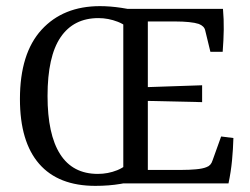

<svg xmlns="http://www.w3.org/2000/svg" viewBox="-20 -598 814 626"><path d="M291 8Q170 8 107.5 -64Q45 -136 45 -275Q45 -424 115.5 -501Q186 -578 306 -578Q339 -578 375.5 -572.5Q412 -567 445 -557L419 -486Q395 -515 364 -527Q333 -539 301 -539Q220 -539 177.5 -476.5Q135 -414 135 -285Q135 -160 176 -95.5Q217 -31 299 -31Q332 -31 362 -43Q392 -55 417 -84L444 -16Q412 -5 373.5 1.5Q335 8 291 8ZM382 0V-569H707Q710 -535 709.5 -501Q709 -467 706 -429H666L649 -499Q646 -513 628 -520Q616 -524 596 -526Q576 -528 552 -528H462V-314L639 -320V-265L462 -269V-44H573Q597 -44 619 -46Q641 -48 653 -53Q668 -58 673 -75L701 -153L741 -148Q740 -112 736.5 -75Q733 -38 725 0Z"/></svg>

Font: Yrsa
Style: Regular
Weight: 400
Designer: Anna Giedrys (Yrsa+Rasa design), David Brezina (Yrsa art-direction, Rasa art-direction, design)
Foundry: Rosetta Type Foundry
Version: Version 2.004